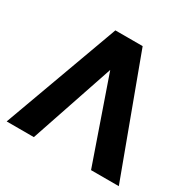

<svg xmlns="http://www.w3.org/2000/svg" viewBox="-156 -855 1008 1009"><g transform="rotate(30 348.5 -350.0)"><path d="M8.5 0 264 -700H429.5L689 0H520.5L344.5 -506.5L173.5 0Z"/></g></svg>

Font: Geologica Cursive SemiBold
Style: Regular
Weight: 600
Designer: Sindre Bremnes, Frode Helland
Foundry: Monokrom Skriftforlag AS
Version: Version 1.010;gftools[0.9.28]